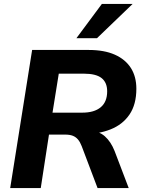

<svg xmlns="http://www.w3.org/2000/svg" viewBox="-20 -960 736 980"><path d="M32 0 144 -705H433Q512 -705 566 -681Q620 -657 648 -613Q676 -569 676 -507Q676 -427 641 -375.5Q606 -324 544 -299.5Q482 -275 403 -275V-292H435Q484 -292 515 -264.5Q546 -237 565 -189L637 0H478L397 -214Q389 -235 378 -248Q367 -261 351.5 -267Q336 -273 313 -273H230L188 0ZM248 -385H400Q461 -385 494 -412.5Q527 -440 527 -494Q527 -539 498.5 -561.5Q470 -584 408 -584H280ZM370 -765 500 -940H657L475 -765Z"/></svg>

Font: Nunito Sans 12pt ExtraLight 12pt ExtraBold
Style: Italic
Weight: 800
Italic angle: -9°
Version: Version 3.101;gftools[0.9.27]